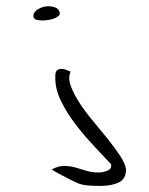

<svg xmlns="http://www.w3.org/2000/svg" viewBox="-20 -439 486 627"><path d="M89.2 -387.2Q89.2 -376.9 98.9 -374.5Q108.7 -372.1 118.9 -372.1Q125.4 -372.1 136 -373.5Q146.7 -374.8 156 -378.3Q165.3 -381.7 171.3 -387.2Q177.3 -392.6 174.5 -400.2Q170.8 -411.1 159.7 -414.9Q148.6 -418.7 138.4 -418.7Q120.7 -418.7 105 -409.4Q89.2 -400.2 89.2 -387.2ZM160.6 -183.8Q160.6 -146.8 179.2 -109.2Q197.7 -71.5 225.1 -35.2Q252.4 1.1 284 34.6Q315.5 68.2 342.4 97Q342.4 97.6 342.9 99Q343.3 100.4 343.3 101.7Q343.3 114.1 329 119.2Q314.6 124.3 301.6 124.3Q279.3 124.3 261.3 118.5Q243.2 112.7 226 107.9Q208.8 103.1 190.3 102.8Q171.7 102.4 149.5 114.1Q149.5 115.4 159.2 120.9Q169 126.4 182.4 133.6Q195.9 140.8 210.2 148Q224.6 155.2 233.9 159.3Q249.7 165.4 269.1 166.8Q288.6 168.2 306.2 168.2Q345.2 168.2 368.4 156.5Q391.6 144.9 391.6 114.1Q388.8 94.9 372.1 69.6Q355.4 44.2 332.7 15.8Q310 -12.6 284.4 -43.1Q258.9 -73.5 239.9 -102.6Q220.9 -131.7 211.2 -158.1Q201.4 -184.5 210.7 -205Q201.4 -209.1 194.9 -211.5Q188.4 -213.9 180.1 -213.9Q171.7 -213.9 167.6 -210.5Q163.4 -207.1 162 -202.3Q160.6 -197.5 160.6 -192.3Q160.6 -187.2 160.6 -183.8Z"/></svg>

Font: La Belle Aurore
Style: Regular
Weight: 400
Version: Version 1.001 2001